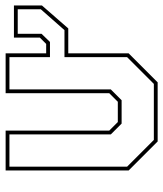

<svg xmlns="http://www.w3.org/2000/svg" viewBox="31 -611 580 682"><g transform="rotate(-90 321.0 -270.0)"><path d="M165 -13.5H364L459 -108.5V-526.5H344.5V-166.5L306 -128H223L184.5 -166.5V-526.5H70V-108.5ZM542 -497V-412.5L513 -382.5H459V-331H555L629 -415V-497ZM528.5 -510.5H642.5V-411L561 -317.5H472.5V-103L369.5 0H159.5L56.5 -103V-540H198V-172L228.5 -141.5H300.5L331 -172V-540H472.5V-396H506L528.5 -418.5Z"/></g></svg>

Font: Tourney Thin Thin
Style: Regular
Weight: 250
Version: Version 1.015